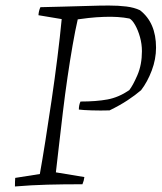

<svg xmlns="http://www.w3.org/2000/svg" viewBox="-20 -666 584 694"><path d="M34 8Q34 -9 35 -23L124 -37Q133 -87 144 -156.5Q155 -226 166.5 -304Q178 -382 187.5 -458Q197 -534 203 -597L119 -611Q120 -627 126 -640Q160 -641 205.5 -642Q251 -643 296 -644.5Q341 -646 373 -646Q408 -646 436.5 -642.5Q465 -639 486 -629Q544 -584 544 -494Q544 -452 528.5 -411Q513 -370 490 -340Q469 -322 441 -303.5Q413 -285 376 -267Q344 -266 312 -267Q280 -268 265 -270Q265 -278 266.5 -285.5Q268 -293 271 -299Q328 -299 368.5 -306.5Q409 -314 447 -340Q460 -356 476.5 -394Q493 -432 493 -481Q493 -507 486 -532Q479 -557 468.5 -575.5Q458 -594 448 -599Q408 -607 356 -605Q327 -604 300 -601Q273 -598 261 -596Q252 -557 242.5 -502.5Q233 -448 224 -386.5Q215 -325 207.5 -262.5Q200 -200 193.5 -143Q187 -86 182 -43L285 -26Q284 -19 282.5 -13Q281 -7 278 0Q208 0 151 1.5Q94 3 34 8Z"/></svg>

Font: Labrada Lght
Style: Italic
Weight: 300
Italic angle: -7°
Designer: Mercedes Jáuregui
Foundry: Omnibus-Type Team
Version: Version 1.000; ttfautohint (v1.8.4.7-5d5b)